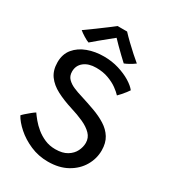

<svg xmlns="http://www.w3.org/2000/svg" viewBox="-206 -977 988 1096"><g transform="rotate(30 288.0 -429.0)"><path d="M283.5 6Q221 6 167 -17.5Q113 -41 73.8 -75.8Q34.5 -110.5 16 -144.5Q20 -150 33.5 -162Q47 -174 62 -186.2Q77 -198.5 86.5 -204Q97.5 -188 115.2 -166.5Q133 -145 158 -124.5Q183 -104 214.8 -90.2Q246.5 -76.5 284.5 -76.5Q332.5 -76.5 362 -94.8Q391.5 -113 405 -140.2Q418.5 -167.5 418.5 -194.5Q418.5 -228.5 395.2 -252.2Q372 -276 333.2 -293.5Q294.5 -311 248 -325Q189 -343.5 144 -367Q99 -390.5 73.5 -425.5Q48 -460.5 48 -513.5Q48 -567 77.5 -602.8Q107 -638.5 155.8 -656.5Q204.5 -674.5 262 -674.5Q314.5 -674.5 360.2 -660.5Q406 -646.5 440 -625.8Q474 -605 490.5 -583.5Q486 -576 476 -563.2Q466 -550.5 455 -538Q444 -525.5 436.5 -518.5Q423 -533.5 398 -551.8Q373 -570 337.2 -583.2Q301.5 -596.5 256.5 -596.5Q206.5 -596.5 176.5 -572.8Q146.5 -549 146.5 -509Q146.5 -480 164.2 -462Q182 -444 208.8 -432.8Q235.5 -421.5 263 -413.5Q312.5 -398 358.2 -381.5Q404 -365 440.2 -342.2Q476.5 -319.5 497.5 -285.8Q518.5 -252 518.5 -203Q518.5 -148.5 490.5 -100.8Q462.5 -53 409.8 -23.5Q357 6 283.5 6ZM304.5 -863.5Q323.5 -843 349.2 -818.2Q375 -793.5 400.5 -770.5Q426 -747.5 444 -733Q427 -720.5 410 -711Q393 -701.5 379 -696Q364.5 -709 343 -729.8Q321.5 -750.5 301.2 -770.8Q281 -791 270.5 -802.5Q259 -793 236.2 -774.8Q213.5 -756.5 188.5 -735.8Q163.5 -715 145 -699Q132.5 -703 110.2 -716.8Q88 -730.5 76 -741Q105.5 -761.5 140.2 -787Q175 -812.5 203.5 -834Q232 -855.5 241.5 -863.5Q250.5 -863.5 271.8 -863.5Q293 -863.5 304.5 -863.5Z"/></g></svg>

Font: Grandstander
Style: Regular
Weight: 400
Designer: Tyler Finck
Foundry: Etcetera Type Co
Version: Version 1.200; ttfautohint (v1.8.3)